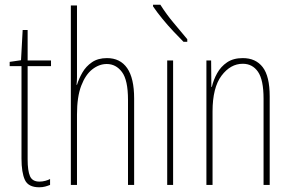

<svg xmlns="http://www.w3.org/2000/svg" viewBox="-20 -783 1231 813"><path d="M147 -14Q160 -14 172.5 -17.5Q185 -21 192 -25V0Q182 4 171 7Q160 10 146 10Q100 10 85.5 -21Q71 -52 71 -112V-503H21V-521L69 -528L76 -656H97V-527H196V-503H97V-108Q97 -60 107 -37Q117 -14 147 -14Z M306 -492Q306 -469 306 -455Q306 -441 304 -424H306Q314 -450 329 -476Q344 -502 369.5 -519.5Q395 -537 433 -537Q489 -537 518.5 -494.5Q548 -452 548 -366V0H522V-360Q522 -444 496.5 -478Q471 -512 432 -512Q400 -512 371 -489.5Q342 -467 324 -420Q306 -373 306 -298V0H280V-760H306Z M713 0H688V-527H713ZM659 -763Q685 -722 714.5 -687Q744 -652 773 -617V-606H757Q738 -625 714 -650.5Q690 -676 667.5 -703.5Q645 -731 628 -756V-763Z M1008 -537Q1063 -537 1092.5 -498.5Q1122 -460 1122 -375V0H1096V-365Q1096 -445 1072.5 -479Q1049 -513 1008 -513Q956 -513 918 -462.5Q880 -412 880 -311V0H854V-527H874L875 -415H877Q884 -445 899.5 -473Q915 -501 941.5 -519Q968 -537 1008 -537Z"/></svg>

Font: Noto Sans Thai Looped ExtraCondensed Thin
Style: Regular
Weight: 100
Width: 2
Designer: Sasikarn Vongin, Ben Mitchell
Foundry: The Fontpad Ltd
Version: Version 1.001; ttfautohint (v1.8.4.7-5d5b)